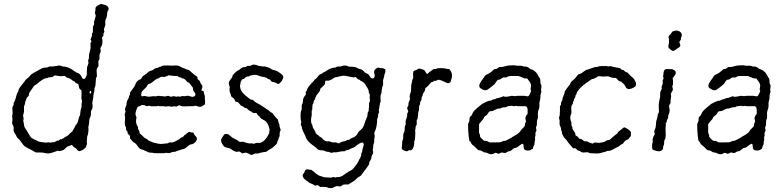

<svg xmlns="http://www.w3.org/2000/svg" viewBox="-20 -788 4082 1000"><path d="M431.2 -393.1Q431.2 -399.4 432.1 -407.2Q433.1 -415 433.1 -437L440.9 -459L439 -473.1L442.9 -483.9Q443.8 -487.3 443.4 -494.1Q442.9 -504.4 447.8 -519.5Q452.6 -534.7 451.7 -546.4Q451.2 -558.6 451.2 -564Q456.1 -568.8 456.1 -571.3Q456.1 -574.2 455.1 -576.2Q454.1 -578.1 452.6 -580.1Q451.2 -582 452.1 -584L459 -601.1V-613.8Q463.9 -618.2 463.9 -624V-648.9Q464.8 -650.9 466.8 -654.3Q468.8 -658.2 469.7 -660.2Q470.7 -662.1 469.7 -668Q469.2 -673.8 470.2 -675.8L479 -706.1L474.1 -721.2L477.1 -734.9V-744.6Q477.1 -755.9 504.9 -767.1Q505.9 -769 516.1 -765.1Q543.9 -760.3 545.9 -743.2Q546.9 -739.3 542.5 -732.9Q538.1 -726.6 537.6 -712.4Q537.1 -698.2 528.8 -682.1Q527.8 -677.7 528.3 -669.9Q528.8 -662.1 528.8 -658.2L521 -634.8Q521 -631.8 522.5 -627.9Q523.9 -624 523.4 -622.1Q522.9 -620.1 521 -617.2Q519 -614.3 518.6 -612.3Q518.1 -610.4 518.6 -606.4Q519 -602.1 518.1 -600.6Q517.1 -599.1 514.2 -596.2Q511.2 -593.3 511.2 -590.8L513.2 -580.1Q514.6 -557.6 508.8 -548.3Q502.9 -539.1 502.9 -535.2L504.9 -519L499 -505.9Q498 -502 498 -493.7V-480Q497.1 -479 496.6 -477.5Q496.1 -476.1 494.1 -473.1Q492.2 -470.2 492.2 -467.8L493.2 -443.8Q492.2 -441.9 488.3 -436.5Q484.4 -431.2 483.9 -427.2Q482.9 -423.3 483.9 -410.2Q484.9 -397 484.9 -391.1Q480 -381.3 480 -380.9L477.1 -342.8Q477.1 -339.8 474.1 -333.5Q471.2 -327.1 471.7 -321.3Q472.2 -315.4 471.7 -313.5Q471.2 -311 469.7 -307.1Q466.8 -299.8 466.3 -287.1Q465.8 -274.4 462.4 -262.2Q459 -249.5 461.9 -246.1Q463.4 -227.5 459.5 -219.7Q455.1 -211.9 454.1 -209Q453.1 -206.1 453.6 -198.7Q454.6 -186.5 449.2 -176.3Q443.8 -165.5 443.8 -145L439.9 -124L440.9 -113.8V-108.9Q439 -91.8 438 -87.9L434.1 -77.1Q433.1 -75.2 433.6 -69.8Q434.1 -64.5 432.6 -57.6Q431.2 -51.3 432.6 -44.9Q434.1 -38.6 431.2 -32.7Q428.2 -26.9 428.2 -24.9V-22Q412.1 -5.9 408.2 -5.9L404.8 -4.9Q403.8 -4.9 399.4 -2.4Q390.1 2.4 382.3 -7.3Q376.5 -16.6 363.8 -22Q362.8 -22.9 359.4 -27.8Q356 -32.7 353 -33.2L335.9 -25.9H333Q326.7 -22.5 319.3 -14.2Q312 -5.9 307.1 -5.9L292 -1L280.8 -2.9Q274.9 -1 255.4 5.9Q235.8 12.7 224.1 10.7Q211.9 8.8 209.5 8.3Q207 7.8 205.1 7.3Q203.1 6.8 201.2 6.8L181.2 5.9Q167 8.3 157.2 1Q147 -5.9 142.1 -7.8Q136.7 -9.8 126 -15.6Q115.2 -21.5 108.4 -26.4Q101.6 -31.7 90.8 -47.4Q80.1 -63 75.2 -65.9Q70.3 -68.8 66.4 -76.7Q63 -84 62.5 -85.4Q62 -86.9 57.6 -92.8Q49.8 -103 50.8 -115.2Q51.8 -127.4 49.8 -130.9Q47.9 -134.3 43 -144Q43 -147.9 44.9 -166L43 -186L45.9 -193.8Q45.9 -198.7 44.9 -212.4Q43.9 -226.1 44.9 -230Q45.9 -233.9 50.8 -241.2V-252Q56.6 -259.8 58.1 -265.6Q60.1 -272 61 -274.4Q62 -276.9 65.4 -290Q68.8 -303.2 73.2 -309.1Q77.1 -314.5 77.1 -321.8Q83 -333 92.8 -344.7Q102.5 -356.4 106.4 -361.8Q109.9 -367.2 111.8 -370.1Q113.8 -373 121.6 -378.9Q129.4 -384.8 133.8 -390.6Q138.7 -397 142.1 -399.9Q145.5 -402.8 156.7 -409.2Q168 -415 184.6 -424.8Q201.2 -434.6 207.5 -435.1L216.8 -436H221.7Q226.1 -436 237.8 -441.9H250.5Q261.7 -441.9 274.9 -444.8Q288.1 -447.8 293.9 -446.8L305.2 -441.9Q335 -442.4 365.2 -418.9Q377 -410.2 383.8 -408.2Q390.6 -406.7 395 -401.9Q399.9 -397 402.3 -393.1Q404.8 -389.2 405.8 -386.2Q407.2 -382.8 409.2 -379.9Q411.1 -377 416 -377Q420.9 -377 422.9 -378.9Q424.8 -380.9 425.3 -383.3Q425.8 -385.7 426.8 -387.2Q426.8 -388.7 431.2 -393.1ZM452.1 -314.9Q445.3 -313 446.8 -304.2Q446.8 -300.3 451.2 -300.8Q457 -301.8 454.1 -313ZM261.7 -394Q255.9 -386.2 248 -386.2L231.9 -384.8Q231 -384.8 228.5 -382.8Q224.6 -379.9 219.7 -380.4Q208.5 -381.8 172.9 -351.1Q170.9 -349.1 163.1 -344.7Q155.3 -340.3 153.3 -335Q150.9 -329.6 140.6 -316.9Q130.9 -303.7 130.9 -298.3Q130.9 -293 129.9 -291Q128.9 -289.1 127.4 -287.1Q126 -285.2 123.5 -283.2Q121.1 -281.2 119.6 -278.8Q118.2 -276.4 117.7 -272.9Q117.2 -270 114.3 -265.1Q111.3 -259.8 111.3 -253.9Q110.8 -248 109.9 -246.1L105 -233.9V-207Q105 -201.7 100.1 -187L103 -168.9L101.1 -160.2L105 -140.1Q106 -138.2 105.5 -133.3Q105 -128.4 125 -98.1Q138.2 -74.2 145 -69.3Q151.9 -64.5 163.1 -59.6Q174.3 -55.2 184.1 -49.8Q198.7 -46.9 208 -46.9L215.8 -44.9L232.9 -46.9L243.2 -44.9L251 -46.9H256.8Q263.7 -46.9 268.6 -50.3Q273.4 -53.7 275.9 -54.7Q277.8 -55.7 280.8 -55.2Q284.2 -55.2 285.2 -55.7Q286.1 -56.2 288.6 -58.6Q293 -63 297.4 -63H301.8Q303.7 -64 305.7 -65.4Q307.6 -66.9 310.1 -67.9Q312 -68.8 314 -70.8Q316.4 -72.3 323.2 -76.2Q330.1 -80.1 333 -82Q335.9 -84 340.8 -89.4Q345.7 -94.7 347.7 -96.7Q349.6 -98.6 353 -100.6Q356 -102.1 356.9 -103.5Q357.9 -105 359.4 -108.4Q360.8 -111.3 364.7 -118.2Q368.2 -125 374 -134.8Q379.9 -144.5 383.8 -148.9Q385.7 -152.8 389.2 -168Q392.6 -183.1 397 -188Q397.9 -192.4 398.4 -202.1Q398.9 -214.4 404.8 -231.9V-246.1L407.2 -262.2Q403.8 -274.4 403.8 -280.3L404.8 -303.2Q404.8 -315.4 403.8 -317.4Q402.8 -319.3 398.4 -321.8Q391.6 -326.7 390.6 -338.4Q389.6 -350.1 385.3 -351.6Q372.6 -355.5 371.6 -358.4Q371.1 -360.8 370.1 -361.8Q368.2 -362.8 366.7 -363.8Q365.2 -365.2 362.3 -366.2Q359.4 -367.2 351.1 -374Q342.3 -380.9 335.9 -381.3Q330.1 -382.3 324.2 -387.2Q318.4 -392.1 316.4 -392.6Q314.5 -393.1 307.6 -392.1Q300.8 -391.1 294.9 -391.1Q289.1 -391.1 276.4 -393.6Q263.7 -396 261.7 -394Z M808.1 -439Q815.4 -439 831.1 -446.8H847.2Q869.1 -446.8 876 -446.3Q882.8 -445.8 890.6 -446.8Q898.4 -447.8 906.2 -445.8Q913.1 -443.8 914.1 -443.8L932.1 -434.1H935.1L953.1 -425.8H956.5Q963.4 -425.8 994.1 -397Q1008.8 -389.6 1008.8 -381.8V-376Q1010.7 -374 1016.1 -370.1Q1021.5 -366.2 1022.5 -360.8Q1023.4 -354 1030.3 -346.7Q1037.6 -339.4 1031.7 -327.1Q1025.9 -314.9 1034.2 -314.9H1036.1Q1042 -313 1042 -305.2Q1042 -297.4 1046.9 -290V-274.9Q1046.9 -273.4 1047.9 -261.7Q1048.8 -250 1047.4 -246.6Q1045.9 -243.2 1044.9 -242.2Q1043.9 -241.2 1041.5 -240.2Q1039.1 -239.3 1031.2 -234.4Q1023.4 -229.5 1013.2 -232.9L998 -237.8L987.8 -234.9Q978 -234.9 968.8 -234.9L939.5 -233.9Q932.1 -233.9 925.8 -234.9L913.1 -240.2L898.9 -232.9Q897 -231.9 893.6 -233.4Q890.1 -234.9 889.2 -234.9L876 -231.9L857.4 -234.9L841.8 -232.9L832 -234.9H810.1L805.2 -236.8L798.8 -234.9Q789.1 -234.9 778.8 -234.4Q768.6 -233.9 762.2 -235.8Q755.9 -237.8 753.4 -236.8Q748.5 -234.9 744.1 -234.9Q739.7 -234.9 732.9 -240.2Q718.3 -242.7 714.8 -239.3Q710 -234.9 706.5 -234.9H703.1Q697.3 -231.9 693.8 -225.1Q684.1 -201.2 686 -189.9L690.9 -176.8Q684.1 -147 696.3 -130.9Q698.7 -127.4 698.7 -122.6V-118.2Q700.7 -112.8 703.6 -107.9Q707 -103 706.5 -99.1Q706.1 -93.8 710.4 -90.8Q714.8 -87.9 725.1 -77.6Q735.4 -67.4 739.3 -66.4Q743.2 -65.4 745.1 -64Q747.1 -63 750 -59.6Q752.9 -56.2 754.9 -55.2Q756.8 -54.2 760.7 -53.2Q764.6 -52.2 772 -48.3Q779.3 -44.4 785.2 -43.9L802.7 -40Q816.4 -37.1 829.1 -39.1Q841.8 -41 846.7 -41Q851.6 -41 853 -41.5Q856.4 -42.5 859.9 -44.9Q863.3 -47.4 871.6 -45.9Q879.4 -44.9 895 -52.7Q911.1 -61 917.5 -66.4Q923.8 -71.8 926.3 -72.3Q933.1 -74.2 936.5 -78.6Q939.9 -83 940.9 -84Q941.9 -85 945.8 -87.4Q950.2 -89.8 955.1 -94.7Q960 -99.6 964.8 -101.1L978 -98.1Q986.8 -98.1 987.8 -96.7Q988.8 -95.7 990.2 -90.8Q992.2 -85 998 -79.6Q1015.6 -64.5 993.2 -43.9Q982.9 -36.1 976.6 -36.1Q970.2 -36.1 965.3 -32.2Q960 -28.3 949.2 -19Q938.5 -10.3 925.8 -9.8Q914.6 -4.9 909.2 -3.9Q903.8 -2.9 898.4 0Q893.1 2.9 887.7 2.9Q881.8 2.9 878.9 3.4Q876 3.9 869.6 6.8Q863.3 9.8 859.9 9.8L844.7 7.8L836.9 9.8Q810.1 9.8 783.2 9.8L775.9 7.8Q757.3 7.8 750.5 3.9Q743.2 0 734.4 -3.4Q725.6 -6.8 725.1 -7.8Q713.9 -9.8 709 -13.2Q704.1 -16.6 695.8 -28.3Q688 -40 684.1 -42Q680.2 -43.9 677.2 -45.9Q673.8 -47.9 666 -56.6Q658.2 -65.4 657.2 -67.9Q656.2 -69.3 657.2 -74.2Q657.7 -79.1 656.2 -81.1Q654.8 -83 645 -92.8L644 -102.1Q635.3 -110.8 635.7 -116.7Q636.7 -122.1 636.7 -124L631.8 -132.8Q629.9 -138.7 629.9 -146.5L631.8 -176.8L628.9 -190.9L633.8 -207Q633.8 -208 632.3 -212.4Q630.9 -216.8 631.8 -225.1Q639.2 -237.8 639.2 -248.5Q639.2 -259.3 645.5 -269.5Q651.9 -279.8 651.9 -283.7Q651.9 -287.1 652.3 -288.1Q652.8 -289.1 653.8 -290.5Q654.8 -292 655.8 -293.5Q656.7 -294.9 657.2 -296.4Q657.7 -297.9 657.2 -301.3Q657.2 -304.7 659.2 -308.6Q661.1 -312.5 670.4 -324.2Q682.6 -339.4 684.6 -347.2Q686 -355 693.8 -363.8Q702.1 -372.1 707.5 -373.5Q712.9 -375 714.4 -376.5Q716.8 -378.9 720.2 -385.7Q723.6 -392.6 730 -395.5Q738.3 -399.4 749.5 -410.2Q760.7 -420.9 772 -420.9Q775.4 -422.4 790 -433.1L797.9 -434.1Q803.2 -434.1 808.1 -439ZM805.2 -289.1Q812 -287.1 828.1 -287.1L836.9 -285.2L856 -289.1Q856.9 -289.1 869.1 -284.2L886.7 -287.1L897.9 -284.2L908.2 -286.1L917 -284.2L931.2 -288.1Q933.1 -288.1 937.5 -287.1Q941.9 -286.1 948.7 -288.1Q956.1 -290 958.5 -289.6Q960.9 -289.1 965.8 -287.6Q970.7 -286.1 978 -284.2Q985.4 -282.2 991.2 -285.6Q997.1 -289.1 998 -294.9Q998.5 -300.8 991.7 -308.6Q984.9 -316.4 984.9 -322.8V-330.1Q983.9 -333 979.5 -337.9Q975.1 -342.8 971.2 -348.6Q964.4 -359.4 957 -359.9Q955.1 -362.3 946.8 -371.1Q938.5 -379.9 929.2 -379.9Q927.7 -381.3 920.9 -384.8Q912.1 -384.8 908.7 -388.7Q905.3 -392.6 903.3 -392.1Q880.4 -392.1 868.7 -394.5Q856.9 -397 855 -394Q839.8 -388.2 836.9 -387.2L825.2 -388.2Q814.5 -388.2 806.2 -379.9Q798.8 -379.9 794.9 -376Q792 -375 765.1 -354Q763.2 -353 756.8 -351.6Q750.5 -350.1 747.1 -343.3Q744.1 -335.9 741.2 -333.5Q738.3 -331.1 734.9 -327.6Q723.1 -317.4 716.8 -307.1V-299.8Q715.8 -298.8 715.8 -296.9L714.8 -293Q716.3 -284.7 723.6 -286.6Q731 -289.1 732.9 -288.1L753.9 -284.2L779.8 -287.1L790 -286.1Z M1242.2 -49.8Q1245.6 -50.8 1246.6 -49.8L1257.8 -45.9Q1272 -41 1281.2 -41H1293.9L1302.7 -39.1L1314.9 -43.9Q1317.9 -43.9 1325.7 -43.5Q1348.6 -42 1370.6 -73.2L1381.8 -94.2Q1382.8 -95.2 1382.8 -100.1V-106L1384.8 -112.8Q1382.8 -114.7 1382.8 -118.2Q1377.9 -144 1361.8 -158.2Q1357.9 -161.1 1347.2 -166.5Q1336.4 -171.9 1333.5 -177.2Q1331.1 -182.1 1330.1 -183.1Q1329.1 -184.1 1326.7 -185.1Q1324.7 -186 1323.7 -187Q1322.8 -188 1320.8 -191.9Q1318.8 -195.8 1316.9 -198.2Q1314.5 -200.2 1307.6 -199.2Q1299.3 -197.8 1294.9 -202.1Q1290.5 -206.5 1285.2 -208.5Q1279.8 -210.9 1277.8 -212.4Q1275.9 -213.9 1273.9 -215.8Q1272.5 -217.8 1269.5 -219.7Q1266.6 -221.7 1264.6 -224.1L1259.3 -225.1H1256.8Q1253.9 -227.1 1248 -231.4Q1239.7 -237.8 1234.9 -237.8Q1231.4 -241.2 1227.5 -247.1Q1221.7 -255.4 1215.3 -256.3Q1209 -257.8 1206.5 -258.8Q1204.6 -260.7 1202.6 -266.6Q1200.7 -272.5 1199.2 -273.9Q1197.8 -275.9 1191.9 -279.8Q1186 -283.7 1183.6 -287.1L1182.6 -293.9Q1174.8 -312 1174.8 -320.8L1176.8 -331.1Q1176.8 -335 1172.9 -346.7Q1168.9 -358.4 1177.7 -370.1L1188 -383.8Q1189.9 -385.7 1190.4 -390.6Q1190.9 -395.5 1191.9 -396.5Q1193.4 -398.4 1204.1 -409.2Q1214.8 -419.9 1221.2 -421.9Q1227.5 -423.8 1234.9 -431.6Q1242.7 -439 1259.8 -439Q1266.6 -445.8 1275.4 -444.8Q1284.2 -443.8 1290.5 -448.7Q1296.9 -454.1 1315.9 -449.2L1327.6 -444.8Q1328.6 -443.8 1332 -444.3Q1335.4 -444.8 1345.7 -441.9Q1352.5 -441.9 1359.9 -441.9Q1383.8 -435.1 1389.2 -431.2Q1394.5 -426.8 1396.5 -425.8Q1398.4 -424.8 1408.7 -422.4Q1418 -419.9 1423.8 -417Q1429.7 -414.1 1432.1 -412.1Q1434.6 -410.2 1440.4 -406.2Q1457.5 -393.6 1455.6 -385.3Q1454.1 -377 1446.8 -365.2Q1433.1 -349.1 1428.7 -350.6Q1424.8 -352.1 1420.4 -354.5Q1416 -356.9 1413.1 -357.9Q1410.2 -358.9 1408.2 -359.4Q1405.8 -359.9 1404.3 -360.8Q1402.8 -361.8 1399.4 -361.3Q1396 -360.8 1391.6 -366.7Q1386.7 -373 1385.3 -374Q1383.8 -375 1381.3 -375Q1378.9 -375 1375 -377.9Q1371.1 -380.9 1368.7 -382.3Q1366.7 -383.8 1359.4 -385.7Q1352.1 -387.7 1344.7 -388.7Q1337.9 -389.2 1325.2 -394.5Q1312.5 -399.9 1297.4 -397.5Q1281.7 -395 1276.9 -390.1Q1264.6 -389.6 1261.2 -386.7Q1257.8 -383.8 1256.3 -382.8Q1254.9 -381.8 1252.4 -379.4Q1250 -377 1246.1 -376Q1241.7 -375 1240.7 -374Q1231.9 -360.8 1232.4 -355Q1232.9 -349.1 1231.4 -347.2Q1230 -345.2 1230 -340.8Q1230 -309.6 1271 -280.8Q1271 -279.8 1278.3 -274.4Q1285.6 -269 1288.6 -269L1295.9 -268.1Q1302.7 -263.7 1306.6 -259.3Q1310.5 -254.9 1321.8 -249.5Q1333 -244.1 1351.6 -231.4Q1370.1 -218.8 1376 -215.3Q1381.8 -211.9 1383.8 -209Q1387.7 -203.6 1393.6 -202.1Q1399.4 -200.7 1403.3 -193.4Q1406.7 -186 1427.7 -165Q1427.7 -157.7 1432.1 -147.5Q1436.5 -137.7 1436 -132.8Q1435.5 -127.9 1437 -126L1441.9 -111.8L1437 -97.2Q1436 -94.2 1436.5 -85.9Q1437 -77.6 1433.6 -72.8Q1430.7 -67.9 1430.2 -63.5Q1429.7 -59.1 1428.7 -57.1Q1427.7 -55.2 1426.3 -53.2Q1423.8 -49.8 1423.8 -45.4Q1423.8 -41 1416 -33.7Q1408.2 -26.9 1402.8 -21.5Q1397.9 -16.1 1388.2 -11.7Q1378.4 -7.3 1373.5 -2.4Q1368.7 2 1364.7 2.9Q1360.8 3.9 1353.5 4.4Q1346.2 4.9 1343.8 5.9L1320.8 12.2L1313.5 11.2H1309.6Q1306.6 12.2 1299.8 15.6Q1293 19 1286.6 19Q1272.9 9.3 1259.8 6.8L1241.7 11.2Q1239.7 9.8 1234.9 5.9Q1227.1 -1 1218.3 2Q1209.5 4.4 1197.3 -2.4Q1185.5 -8.8 1182.6 -11.7Q1179.7 -14.6 1175.8 -15.6Q1171.9 -17.1 1162.1 -19Q1152.3 -21 1148.9 -23.9Q1143.1 -28.8 1136.7 -39.6Q1127 -58.1 1135.3 -68.8Q1143.6 -80.1 1146 -85Q1148.4 -89.8 1155.8 -90.3Q1164.1 -90.8 1168 -88.9Q1171.9 -86.9 1180.2 -79.6Q1188.5 -72.3 1191.4 -70.3Q1196.8 -66.9 1206.5 -63Q1216.8 -59.1 1222.7 -51.8Q1228.5 -48.8 1233.4 -48.8Q1238.3 -48.8 1242.2 -49.8Z M1866.7 -2.4Q1866.7 -7.8 1874.5 -33.2Q1874.5 -48.8 1861.8 -44.9Q1849.1 -41 1837.4 -30.8Q1825.7 -20.5 1821.3 -19.5Q1816.9 -18.6 1807.6 -14.2Q1798.3 -8.8 1795.9 -7.8Q1793.5 -6.8 1788.6 -6.3Q1783.7 -5.9 1781.7 -4.9Q1779.8 -3.9 1777.3 -2Q1775.4 0 1774.4 0H1761.2L1743.7 2.9Q1732.9 5.9 1728 5.4Q1723.6 4.9 1720.7 4.9L1706.5 7.8Q1703.6 7.8 1699.7 5.9Q1691.9 2 1686 2.4Q1680.2 2.9 1674.3 -0.5Q1668.5 -3.9 1664.6 -4.4Q1660.6 -4.9 1651.4 -5.4Q1642.1 -5.9 1637.2 -8.8Q1632.3 -11.7 1629.4 -15.6Q1626.5 -19 1604 -35.6Q1581.5 -52.2 1573.2 -70.8Q1572.3 -71.3 1572.3 -74.2Q1572.3 -77.1 1563.5 -93.8Q1554.7 -110.4 1553.2 -118.7Q1552.2 -127 1551.3 -128.9L1546.4 -138.2L1549.3 -153.8Q1543.5 -166 1546.4 -204.1L1551.3 -219.2Q1552.2 -222.2 1551.8 -229Q1551.3 -235.8 1551.3 -240.2L1556.6 -252Q1557.6 -253.9 1558.6 -267.6Q1559.6 -281.2 1572.3 -293.9Q1573.2 -296.9 1572.8 -301.3Q1572.3 -305.7 1572.3 -308.1Q1572.3 -310.5 1577.6 -315.9Q1577.6 -317.4 1581.5 -327.1Q1586.4 -336.9 1599.1 -350.6Q1611.8 -364.3 1613.8 -366.2Q1615.2 -368.2 1615.7 -369.1Q1615.7 -370.1 1617.7 -371.6Q1619.6 -373 1620.6 -374.5Q1621.6 -376 1625.5 -378.4Q1629.4 -380.9 1637.2 -391.6Q1645 -402.3 1654.3 -402.8Q1663.1 -411.6 1672.4 -414.1Q1673.3 -415 1685.5 -422.9Q1706.1 -436 1726.6 -436L1735.4 -440.9Q1738.3 -441.9 1745.6 -441.4Q1752.9 -440.9 1759.8 -443.4Q1766.6 -445.8 1768.6 -446.3Q1770.5 -446.8 1776.4 -446.8Q1782.2 -446.8 1785.6 -445.8L1797.4 -440.9Q1828.6 -440.9 1837.9 -435.5Q1850.1 -428.7 1857.4 -427.7Q1864.7 -426.8 1872.6 -418.9L1882.3 -409.2Q1885.3 -407.2 1890.1 -405.3Q1895 -403.3 1897.9 -401.4Q1900.4 -399.9 1905.8 -390.6Q1911.1 -381.3 1917.5 -379.9Q1928.7 -377 1931.6 -392.1Q1932.6 -396 1929.2 -407.7Q1925.8 -419.4 1935.1 -427.7Q1944.3 -436 1951.7 -436L1960.4 -433.1H1973.6Q1975.6 -433.1 1978 -431.2Q1980.5 -429.2 1983.9 -428.7Q1987.3 -428.2 1987.3 -419.4Q1987.3 -411.1 1984.4 -405.3Q1981.4 -399.4 1981 -392.6Q1980.5 -386.2 1977.5 -378.9Q1974.6 -371.1 1975.1 -360.4Q1975.6 -349.6 1975.6 -346.2Q1970.2 -335 1970.2 -330.1Q1970.2 -325.2 1968.8 -321.3Q1967.3 -317.4 1967.3 -314V-305.2L1962.4 -293Q1961.4 -289.1 1961.9 -275.9Q1962.4 -262.7 1962.4 -257.8L1959.5 -251Q1956.5 -231 1954.6 -222.7Q1952.6 -214.4 1952.6 -211.9L1954.6 -205.1Q1954.6 -201.2 1949.7 -193.8Q1949.7 -179.7 1946.8 -173.3Q1943.8 -167 1943.8 -162.1Q1944.3 -157.2 1944.3 -153.3Q1944.3 -149.4 1941.4 -133.3Q1938.5 -116.7 1935.5 -110.8L1929.7 -97.2Q1928.7 -93.3 1930.7 -85.9Q1932.6 -78.6 1930.7 -71.3Q1928.7 -64 1929.2 -55.7Q1929.7 -47.4 1926.8 -40Q1923.3 -33.2 1923.8 -27.3Q1924.3 -21.5 1922.4 -14.2Q1920.4 -7.3 1922.9 0.5Q1925.3 8.3 1919.9 16.6Q1913.6 26.4 1913.6 39.1Q1901.9 56.6 1902.8 62.5Q1903.8 68.4 1892.1 83Q1880.4 97.7 1871.6 110.4Q1862.8 123 1860.8 125.5Q1858.4 127.9 1851.6 131.8Q1845.2 135.7 1842.3 137.7Q1839.4 139.6 1837.4 142.1Q1835.4 144 1834.5 145.5Q1833.5 147 1831.5 148.4Q1829.6 149.9 1826.2 152.8Q1822.8 155.3 1813 161.1Q1803.2 167 1801.3 168Q1800.3 168.9 1798.8 170.4Q1795.4 173.8 1781.7 172.9Q1768.1 171.9 1762.2 177.2Q1756.3 183.1 1752.4 183.1L1735.4 181.2Q1726.1 182.6 1711.4 190.9Q1694.3 193.4 1687 189Q1679.7 185.1 1658.7 185.1L1648.4 186L1634.3 175.8Q1629.9 175.8 1625.5 178.2Q1621.1 180.7 1616.2 176.3Q1609.9 170.9 1600.1 168Q1590.3 165 1586.4 160.6Q1582.5 156.2 1580.6 155.3Q1578.6 154.3 1576.7 152.8Q1574.7 151.9 1573.2 150.9Q1552.2 134.8 1557.6 121.1Q1557.6 119.1 1560.5 116.7Q1564.9 113.3 1567.4 103.5Q1570.3 94.2 1580.1 94.2Q1589.4 94.2 1591.3 96.2Q1596.2 96.2 1600.6 96.2Q1610.4 101.1 1625.5 116.2Q1644 128.9 1647.9 128.9Q1652.3 128.9 1660.6 132.8Q1668.5 136.7 1706.5 137.2Q1713.4 133.8 1716.3 133.8Q1719.2 133.8 1722.2 135.7Q1725.6 137.7 1730 135.7Q1734.4 133.8 1740.2 134.3Q1746.1 134.8 1754.9 131.8Q1763.7 128.9 1773.9 120.6Q1783.7 112.8 1786.6 111.8Q1791 110.4 1794.4 106.9Q1797.9 103.5 1803.7 101.6Q1809.6 99.1 1814.9 94.7Q1821.8 88.9 1835.9 69.8Q1849.6 50.3 1849.6 44.9Q1855 39.6 1861.3 22Q1861.3 17.1 1861.3 12.2Q1866.2 2 1866.7 1ZM1900.4 -219.2Q1902.3 -225.1 1902.3 -252Q1907.2 -261.7 1907.2 -264.6L1905.3 -277.8L1906.2 -295.9L1900.4 -307.1V-310.1Q1900.4 -320.3 1894 -329.1Q1887.7 -337.9 1885.3 -343.3Q1881.3 -354.5 1863.3 -365.2Q1862.3 -366.2 1860.4 -366.7Q1858.4 -367.2 1857.4 -367.7Q1856.4 -368.2 1855.5 -369.6Q1854.5 -371.1 1853 -372.1Q1851.6 -373 1850.6 -373.5Q1849.6 -374 1847.7 -374Q1846.2 -374 1844.2 -375Q1842.3 -376 1838.4 -380.9Q1834.5 -385.7 1832.5 -386.7Q1830.6 -387.7 1823.2 -384.8Q1817.4 -384.8 1796.4 -389.6Q1775.4 -394.5 1770 -393.6Q1765.1 -393.1 1761.2 -393.1L1732.4 -386.2Q1726.6 -386.2 1721.7 -383.8L1711.4 -377Q1709.5 -375 1699.7 -370.6Q1689.9 -366.2 1682.6 -367.7Q1674.8 -369.1 1674.3 -365.2Q1673.3 -361.8 1673.3 -359.4V-354Q1671.4 -346.2 1659.7 -336.4Q1647.5 -326.7 1647.5 -322.3V-316.9Q1646.5 -316.9 1642.1 -309.1Q1637.2 -301.8 1633.3 -297.9Q1629.4 -293.9 1628.4 -292Q1627.4 -290 1627 -288.1Q1626.5 -286.1 1626 -285.2Q1625.5 -284.2 1624 -282.7Q1622.6 -281.2 1622.1 -279.3Q1621.6 -277.3 1621.6 -275.4Q1621.6 -270.5 1617.7 -266.6Q1613.8 -262.7 1613.3 -258.3V-252L1608.4 -245.1Q1606.4 -235.4 1606.4 -216.8Q1603.5 -213.9 1603.5 -210V-186Q1597.7 -165.5 1601.6 -147L1607.4 -133.8Q1608.4 -131.8 1608.4 -129.4Q1608.4 -127 1608.9 -125.5Q1609.4 -124 1610.8 -121.6Q1612.3 -119.1 1613.3 -117.7Q1614.3 -116.2 1615.7 -113.3Q1617.7 -110.4 1618.7 -109.4Q1619.6 -107.9 1622.6 -99.6Q1625.5 -91.3 1630.9 -87.9Q1636.2 -85 1637.2 -84Q1638.2 -83 1641.1 -80.1Q1643.6 -77.1 1645 -76.2Q1646.5 -75.2 1649.9 -73.7Q1653.3 -72.3 1654.3 -71.3Q1671.4 -49.8 1687 -51.8Q1693.4 -52.7 1696.3 -51.8L1709.5 -46.9Q1712.4 -45.9 1719.2 -46.4Q1726.1 -46.9 1729.5 -45.9L1745.6 -41L1756.3 -47.9Q1760.3 -49.8 1770.5 -51.8Q1780.8 -53.7 1784.7 -56.6Q1788.6 -60.1 1792 -59.6Q1795.4 -59.1 1797.4 -59.6Q1799.3 -60.1 1802.2 -63Q1806.2 -66.9 1814.5 -69.8Q1836.4 -77.1 1844.7 -96.7Q1847.7 -103 1850.6 -105Q1871.6 -119.1 1877.4 -141.1Q1883.3 -163.1 1887.7 -166Q1887.7 -168 1887.7 -169.9Q1887.7 -171.9 1888.2 -173.3Q1888.7 -174.8 1890.6 -176.3Q1892.6 -177.7 1892.6 -180.2L1895.5 -202.1L1900.4 -210.9Z M2314.5 -428.7Q2318.4 -429.2 2319.3 -428.2Q2343.3 -404.3 2329.1 -371.1Q2328.1 -369.1 2328.1 -366.2Q2328.1 -363.3 2325.2 -359.9Q2324.2 -359.9 2322.8 -358.4Q2321.3 -356.9 2318.8 -356Q2316.4 -355 2314.5 -354Q2312.5 -353 2290.5 -363.8Q2269 -374.5 2259.3 -372.1L2250.5 -367.2Q2249.5 -366.2 2245.1 -367.2Q2240.7 -368.2 2233.4 -360.8H2229.5Q2225.1 -360.8 2218.3 -351.1Q2211.4 -341.3 2203.1 -335Q2194.3 -328.6 2194.3 -325.2V-319.3Q2194.3 -316.4 2189 -309.6Q2183.6 -302.7 2182.1 -296.9Q2181.2 -291 2180.7 -289.6Q2180.2 -288.1 2178.2 -285.6Q2176.3 -283.2 2176.3 -280.8L2175.3 -270Q2175.3 -267.1 2172.4 -262.7Q2169.4 -257.8 2168.5 -255.9Q2167.5 -253.9 2168 -251Q2168.9 -245.1 2166 -241.7Q2163.1 -238.3 2163.1 -232.9L2162.1 -214.8L2158.2 -201.2Q2157.2 -198.2 2157.7 -193.4Q2158.2 -188.5 2156.7 -182.6Q2155.3 -177.7 2155.3 -173.8Q2155.3 -169.9 2154.8 -168.5Q2154.3 -167 2152.3 -165Q2150.4 -163.1 2150.4 -161.1V-139.2L2145 -128.9Q2144 -127 2144.5 -123Q2145 -119.1 2143.6 -115.2Q2142.1 -111.3 2142.1 -109.9L2143.1 -97.2L2142.1 -74.2Q2142.1 -61 2140.1 -57.1L2138.2 -55.2Q2137.2 -52.7 2137.2 -42Q2137.2 -31.2 2132.8 -19.5Q2128.4 -7.8 2119.1 -4.9Q2118.2 -3.9 2115.7 -5.4Q2111.8 -7.8 2105.5 -2.9Q2099.1 2 2092.8 -1Q2085.9 -3.9 2083 -4.9Q2080.1 -5.9 2079.1 -6.8Q2078.1 -7.8 2076.7 -8.8Q2075.2 -9.8 2074.2 -11.7Q2073.2 -13.7 2072.3 -16.1Q2072.3 -17.6 2073.7 -30.3Q2075.2 -43 2074.7 -47.4Q2074.2 -51.8 2077.6 -58.6Q2081.1 -64.9 2080.1 -76.7Q2079.1 -88.4 2083 -96.2Q2087.4 -104 2087.4 -107.9L2088.4 -128.9L2092.3 -138.2Q2093.3 -141.1 2092.8 -148.4Q2092.3 -156.2 2093.3 -159.2Q2094.2 -162.1 2095.2 -166Q2096.2 -169.9 2097.7 -173.8Q2099.1 -177.7 2100.1 -180.7Q2101.1 -183.6 2100.6 -188.5Q2100.1 -193.8 2101.1 -196.8L2106.4 -206.1L2100.1 -227.1Q2101.6 -229 2104.5 -232.9Q2107.4 -236.8 2107.4 -245.6Q2107.4 -254.4 2110.4 -259.3Q2113.3 -264.2 2114.3 -266.6Q2115.2 -269 2114.3 -278.8Q2113.3 -288.6 2114.3 -293L2118.2 -305.2Q2121.1 -311 2121.1 -319.8L2122.1 -347.2L2126.5 -363.8Q2127.4 -365.2 2127 -368.2Q2126.5 -371.1 2127.4 -372.1L2132.3 -381.8Q2132.3 -385.7 2131.3 -398.4Q2130.4 -411.1 2135.3 -418.9L2148.4 -423.8L2162.1 -431.2Q2163.1 -431.2 2175.3 -428.2Q2187.5 -424.8 2190.4 -421.9Q2193.4 -418.9 2197.3 -411.6Q2201.2 -404.3 2204.1 -403.3Q2207 -402.3 2211.9 -408.2Q2216.8 -413.1 2217.3 -413.1L2238.3 -428.2Q2244.1 -428.2 2250.5 -428.2Q2254.4 -430.2 2256.3 -431.6Q2258.8 -433.1 2276.4 -433.1Q2293.9 -433.1 2301.8 -430.7Q2309.6 -428.2 2314.5 -428.7Z M2513.2 -257.8 2527.3 -263.2H2535.2L2548.8 -270Q2549.8 -271 2552.7 -271Q2555.7 -271 2557.6 -271.5Q2559.6 -272 2561.5 -273.4Q2566.9 -276.9 2573.2 -277.3Q2579.6 -277.8 2588.9 -281.7Q2597.7 -285.2 2600.6 -286.1Q2603.5 -287.1 2605.5 -285.6Q2607.9 -284.2 2609.9 -284.2H2620.1L2646 -289.1L2662.1 -287.1Q2672.9 -290 2710 -289.1L2729 -286.1Q2734.9 -287.1 2740.2 -299.8Q2746.1 -312.5 2746.1 -314.9Q2746.1 -316.9 2744.1 -320.3Q2742.2 -323.7 2745.6 -337.4Q2749 -351.1 2731 -372.1Q2730 -373 2728.5 -376Q2727.1 -378.9 2725.1 -379.4Q2723.1 -379.9 2717.8 -379.4Q2712.4 -378.9 2704.1 -382.8Q2695.8 -387.2 2693.8 -387.2Q2691.9 -387.2 2681.2 -392.1H2641.6Q2627.9 -392.1 2623 -387.7Q2618.2 -383.3 2610.8 -384.3Q2604 -384.8 2601.1 -384.8L2584 -374Q2582 -373 2576.7 -373Q2571.3 -373 2565.9 -364.3Q2560.5 -355.5 2556.2 -350.1Q2550.8 -344.7 2543 -338.9Q2535.2 -333 2533.2 -331.1Q2531.2 -329.1 2527.8 -327.6Q2524.9 -326.2 2522 -323.2Q2510.7 -313 2494.1 -321.8Q2477.5 -330.1 2478 -334Q2470.2 -347.2 2497.1 -379.9Q2504.9 -394 2510.7 -397.5Q2516.6 -400.9 2524.4 -404.3Q2531.7 -407.7 2541 -416Q2550.8 -424.8 2553.7 -426.8Q2556.6 -428.7 2560.5 -428.7Q2564 -428.2 2565.9 -429.2Q2567.9 -430.2 2573.2 -434.1Q2578.1 -438 2581.1 -439Q2584 -439.9 2588.9 -439Q2594.2 -438 2608.9 -442.4Q2623.5 -447.3 2636.2 -447.3Q2648.9 -447.3 2651.9 -447.8Q2654.8 -448.2 2657.7 -448.2L2671.9 -445.8H2694.8Q2695.8 -445.8 2698.2 -444.8Q2701.2 -443.8 2703.1 -443.4Q2705.1 -442.9 2707 -441.9Q2709 -440.9 2713.9 -441.4Q2718.8 -441.9 2721.7 -440.9Q2724.6 -439.9 2729 -438Q2732.9 -436 2736.8 -432.6Q2740.2 -429.2 2743.2 -428.2Q2746.1 -427.7 2751 -425.8Q2755.9 -423.8 2757.8 -422.4Q2759.8 -420.9 2767.1 -415.5Q2774.4 -410.2 2779.8 -399.9Q2784.7 -389.6 2789.1 -383.3Q2793.9 -377 2793.9 -374L2794.9 -354L2799.8 -344.2V-335.4L2797.9 -319.8L2799.8 -310.1Q2794.9 -295.4 2794.9 -292L2793.9 -272L2790 -256.8Q2789.1 -252.9 2789.6 -240.7Q2790 -228.5 2786.1 -218.8Q2780.3 -205.1 2781.7 -187.5Q2783.2 -170.4 2778.8 -166Q2775.9 -157.2 2776.4 -147Q2776.9 -136.7 2774.4 -131.3Q2772 -126 2771.5 -124Q2771 -122.1 2772 -119.1Q2772.9 -116.2 2773.4 -113.3Q2773.9 -110.4 2773.9 -107.9Q2773.9 -106 2771 -101.6Q2768.1 -97.2 2768.6 -89.8Q2769 -83 2769 -81.1Q2769 -79.1 2766.1 -73.2L2767.1 -59.1L2764.2 -48.8Q2764.2 -43 2764.2 -37.1Q2763.7 -36.1 2759.8 -28.3Q2755.9 -20.5 2755.9 -17.6Q2755.9 -11.2 2750 -11.2Q2743.2 -3.9 2730.5 -3.9Q2717.8 -3.9 2712.4 -8.8Q2707 -13.7 2707 -25.4Q2707 -36.6 2703.1 -39.1Q2696.3 -39.1 2684.6 -29.3Q2671.9 -18.1 2665 -18.1Q2657.7 -17.6 2648.9 -9.8Q2640.6 -2 2637.7 -1Q2634.8 0 2631.3 0Q2625 0 2618.7 5.4Q2612.3 10.7 2600.1 7.8Q2596.2 4.9 2593.8 5.9L2577.1 13.2L2562 7.8Q2556.2 7.8 2550.8 13.2Q2535.2 19.5 2516.1 7.8Q2513.7 6.8 2507.8 6.3Q2502 5.9 2499.5 4.9Q2497.1 3.9 2492.7 0.5Q2485.8 -4.9 2478 -4.9Q2470.7 -4.9 2466.8 -9.8Q2462.9 -14.6 2452.1 -24.4Q2441.4 -33.2 2438.5 -35.6Q2436 -38.1 2430.2 -49.8Q2425.8 -52.2 2424.3 -56.2Q2422.9 -59.6 2420.4 -85Q2418 -110.4 2418 -126V-142.1Q2426.3 -158.2 2425.3 -167Q2424.3 -175.8 2428.7 -179.7Q2433.1 -183.1 2434.6 -185.5Q2436 -188 2437 -189Q2438 -189.9 2442.4 -200.2Q2446.8 -210.4 2467.3 -227.5Q2488.3 -245.1 2492.2 -247.6Q2496.1 -250 2498.5 -250.5Q2502 -251 2505.9 -254.4Q2509.8 -257.8 2513.2 -257.8ZM2604.5 -229Q2597.2 -229 2592.3 -226.1Q2586.4 -222.2 2571.8 -222.2Q2566.9 -220.7 2557.6 -215.8Q2548.8 -210.9 2545.9 -210Q2543 -209 2537.6 -209Q2532.2 -209 2529.8 -208Q2526.9 -206.1 2522.9 -199.7Q2519 -193.4 2516.6 -190.4Q2514.2 -187.5 2509.8 -185.1Q2502 -180.7 2501 -175.8Q2500 -170.4 2489.3 -159.2Q2479 -147.9 2475.1 -141.1V-95.2L2480 -85.9Q2480 -76.2 2480.5 -75.2Q2480.5 -74.2 2490.2 -64.5Q2500 -54.7 2502 -54.7Q2503.9 -54.2 2509.8 -54.2Q2515.6 -54.7 2521.5 -50.8Q2527.3 -46.9 2530.3 -46.4Q2532.2 -45.9 2557.6 -46.4L2583 -46.9Q2588.4 -46.9 2603 -54.2H2608.9Q2614.3 -54.2 2644 -70.8Q2645 -73.2 2660.2 -81.1Q2682.1 -92.8 2689 -103.5Q2695.8 -114.3 2705.1 -122.1Q2713.9 -129.9 2713.9 -136.7Q2713.9 -143.1 2714.8 -144L2719.7 -155.8Q2719.7 -157.2 2717.8 -163.1Q2712.4 -178.7 2728 -194.8V-213.9Q2728 -231.9 2717.8 -234.9Q2696.8 -234.9 2675.8 -234.9L2667 -236.8L2657.7 -234.9Q2654.8 -234.9 2649.9 -236.3Q2645 -237.8 2641.6 -236.8Q2637.7 -235.8 2631.8 -235.4Q2626 -234.9 2624 -234.4Q2622.1 -233.9 2619.1 -231.9Q2616.2 -230 2614.3 -229.5Q2612.3 -229 2604.5 -229Z M2909.7 -276.9Q2914.6 -286.6 2914.6 -289.1L2919.4 -299.3Q2919.9 -309.6 2922.9 -314Q2925.8 -318.4 2929.7 -324.2Q2933.6 -330.1 2939 -336.4Q2944.3 -342.8 2946.3 -345.7Q2948.2 -348.6 2951.7 -355.5Q2954.6 -361.8 2957 -363.8Q2959.5 -365.2 2961.9 -368.2Q2964.4 -371.1 2968.3 -373.5Q2972.2 -376 2979.5 -385.3Q2986.8 -394 2987.8 -396Q2988.8 -397.9 2990.2 -399.4Q2991.7 -400.9 2995.1 -401.9Q2998.5 -402.8 3002.4 -403.8Q3007.3 -405.3 3020.5 -415.5Q3033.7 -425.8 3041 -425.8L3079.6 -439H3085.9Q3092.3 -439 3096.2 -441.4Q3100.6 -443.8 3110.8 -443.8H3139.6Q3148.9 -440.9 3152.8 -442.4Q3156.7 -443.8 3159.7 -443.8L3176.8 -439L3208.5 -433.1Q3210.4 -433.1 3212.4 -430.2Q3217.3 -422.9 3227.5 -422.9Q3236.8 -413.1 3241.7 -412.1Q3246.6 -411.1 3247.6 -410.6Q3249 -410.2 3256.3 -401.4Q3263.7 -393.1 3273.9 -384.8Q3284.2 -376.5 3285.6 -370.1L3288.6 -363.8Q3294.4 -356 3292.5 -347.7Q3290.5 -339.4 3288.6 -336.9Q3248.5 -311.5 3238.3 -336.4Q3234.4 -345.7 3228 -351.1Q3221.7 -356 3213.9 -363.8Q3204.6 -363.3 3197.8 -372.1Q3190.4 -380.9 3187.5 -381.8Q3184.6 -382.8 3179.7 -382.3Q3174.8 -381.8 3171.9 -382.3Q3168.9 -382.8 3161.1 -385.7Q3153.3 -388.7 3149.4 -390.1Q3144.5 -391.1 3134.8 -390.1Q3125 -389.2 3120.6 -389.2L3102.5 -391.1Q3099.6 -391.1 3093.8 -390.1L3085.4 -383.8Q3084.5 -382.8 3082.5 -382.8L3070.3 -377H3064.5Q3062.5 -376 3032.2 -355Q3002 -334 2985.8 -309.1Q2985.4 -306.6 2983.4 -301.8Q2981.4 -296.9 2981.4 -295.9Q2976.6 -291 2976.6 -287.6V-283.2L2969.7 -271L2968.8 -264.2Q2963.9 -259.8 2963.9 -254.9V-249Q2962.9 -247.1 2960 -242.7Q2957 -238.3 2956.1 -234.4Q2954.6 -230.5 2955.6 -217.3Q2956.5 -203.6 2956.5 -199.2Q2946.8 -179.7 2951.7 -163.1Q2951.7 -161.1 2953.6 -156.7Q2955.6 -152.3 2956.1 -150.4Q2956.5 -148.4 2956.1 -142.6Q2955.6 -137.2 2956.5 -134.8L2961.4 -125Q2961.4 -121.1 2961.4 -117.2Q2976.6 -94.7 2976.6 -92.3V-86.9Q2976.6 -82.5 2982.9 -79.6Q2989.3 -76.7 2992.7 -71.8Q2996.6 -66.9 2998.5 -64.9H3002.4Q3007.3 -64.9 3013.7 -59.6Q3020 -54.2 3025.4 -51.8Q3031.2 -51.8 3037.6 -51.8L3053.2 -43.9Q3059.6 -43.9 3063.5 -40Q3070.8 -40 3070.8 -43.9Q3074.7 -44.9 3080.6 -45.9L3097.7 -43.9Q3129.9 -46.4 3140.6 -57.1Q3153.8 -57.1 3162.6 -65.9Q3171.4 -74.7 3182.6 -83.5Q3193.8 -92.3 3194.8 -91.8Q3195.8 -93.8 3197.3 -96.7Q3198.7 -99.6 3199.7 -101.1Q3200.7 -102.1 3203.1 -103.5Q3205.1 -104.5 3213.9 -112.3Q3222.7 -120.1 3223.6 -120.1Q3224.6 -120.1 3226.1 -122.1Q3227.5 -124 3231.4 -124.5Q3235.4 -125 3249 -116.2Q3262.7 -107.4 3265.6 -99.1Q3266.6 -98.6 3266.1 -91.8Q3265.6 -85 3265.6 -79.1Q3259.3 -72.8 3256.3 -67.4Q3252.9 -61.5 3244.1 -59.1Q3235.4 -56.2 3230.5 -47.9Q3225.6 -39.6 3218.8 -36.1H3215.8Q3213.9 -34.2 3210.9 -32.2Q3208 -30.3 3206.1 -27.8Q3203.6 -25.4 3190.4 -19.5Q3177.7 -13.2 3167.5 -7.3Q3157.2 -1.5 3150.4 -2.4Q3143.6 -2.9 3136.2 1Q3129.4 4.9 3120.6 4.9Q3105.5 12.2 3080.1 11.2Q3054.7 9.8 3052.7 9.8L3040.5 4.9Q3037.6 4.9 3024.9 5.9Q3012.2 6.8 3009.3 4.9Q3006.3 2.9 3004.4 1.5Q3002.4 0 3001 -1Q2999.5 -2 2998.5 -2.4Q2997.6 -2.9 2994.6 -2.9Q2991.7 -2.9 2990.2 -3.9Q2988.8 -4.9 2984.9 -8.8Q2981.4 -12.7 2978.5 -14.6Q2975.6 -16.6 2971.2 -15.6Q2966.8 -15.1 2964.8 -16.1Q2962.9 -17.1 2956.1 -25.9Q2949.2 -34.7 2942.9 -41.5Q2936.5 -47.9 2934.6 -52.7Q2932.1 -58.6 2925.8 -63.5Q2919.4 -67.9 2913.1 -80.1Q2906.7 -92.8 2906.7 -95.7V-100.1Q2906.7 -103 2901.9 -112.8V-120.1L2894.5 -139.2V-163.1Q2891.6 -168.9 2891.6 -173.8L2895.5 -189.9V-197.3L2896.5 -214.8V-234.9L2901.9 -243.2V-249Q2901.9 -254.9 2903.3 -256.8Q2904.8 -258.8 2905.8 -260.7Q2906.7 -262.7 2907.7 -264.2Q2909.7 -268.1 2909.7 -272.5Z M3462.4 -428.2Q3482.9 -428.7 3485.8 -425.8Q3488.8 -422.9 3493.2 -421.4Q3498.5 -419.9 3499.5 -411.1Q3500.5 -402.3 3491.7 -391.6Q3482.9 -380.9 3483.4 -379.9L3485.4 -368.2V-350.1L3481.4 -336.9Q3481.4 -335.9 3483.9 -328.1Q3486.3 -320.3 3480.5 -311.5Q3474.6 -302.7 3474.1 -299.8Q3473.6 -296.9 3474.6 -292.5Q3475.6 -288.1 3475.6 -287.1Q3475.6 -286.1 3472.7 -266.1V-252.9L3464.4 -236.8Q3464.4 -231.9 3466.8 -220.7Q3469.2 -209.5 3464.8 -198.2Q3460.4 -187 3460 -184.6Q3459.5 -182.1 3460 -177.7Q3460.4 -173.8 3459.5 -171.9Q3458.5 -169.9 3456.1 -167Q3453.6 -164.1 3453.1 -159.7Q3452.6 -155.3 3452.1 -152.8Q3451.7 -150.4 3449.2 -148.4Q3447.3 -146 3446.8 -145Q3446.3 -144 3447.3 -141.1Q3448.2 -138.2 3448.2 -137.2L3446.3 -122.1L3447.3 -85Q3447.3 -67.4 3442.9 -61.5Q3438.5 -55.7 3439 -45.4Q3439.9 -35.6 3433.6 -22.9Q3433.6 -18.1 3433.6 -13.2Q3424.3 3.9 3403.3 -1Q3382.3 -5.9 3379.4 -8.8Q3376.5 -11.7 3376.5 -24.9V-39.1Q3379.4 -42 3379.4 -49.3V-64.9Q3382.3 -77.6 3390.6 -88.9L3387.2 -105Q3388.2 -107.9 3392.1 -116.2Q3396 -124.5 3396.5 -140.6Q3396.5 -156.7 3400.9 -167Q3405.3 -177.2 3405.3 -189Q3410.6 -200.2 3411.6 -204.1Q3412.6 -208 3411.1 -226.6Q3409.7 -245.1 3413.6 -262.2Q3417.5 -279.8 3418.5 -285.2V-308.1Q3427.2 -321.3 3426.3 -329.1Q3425.3 -336.9 3426.3 -338.9Q3427.2 -340.8 3431.6 -351.1V-370.1L3436.5 -379.9L3433.6 -388.2L3434.6 -399.9Q3435.5 -400.9 3435.5 -401.9Q3435.1 -423.3 3448.2 -428.2ZM3520.5 -562Q3523.4 -556.2 3523.4 -553.2Q3523.4 -549.8 3522 -546.9Q3520.5 -543.9 3519 -543Q3517.6 -542 3513.7 -539.1Q3509.8 -536.1 3508.3 -536.1Q3493.2 -523.9 3487.8 -522.9Q3482.4 -522 3473.6 -528.8Q3464.8 -535.6 3461.9 -540.5Q3459 -545.4 3464.4 -564.9V-581.1Q3461.4 -594.2 3462.4 -597.7Q3463.4 -601.1 3469.2 -606.9Q3475.1 -612.3 3477.5 -617.2Q3480.5 -622.1 3482.9 -624Q3484.9 -626 3494.6 -627.9Q3504.4 -629.9 3511.2 -627.9Q3532.2 -621.1 3531.2 -602.1Q3526.4 -592.8 3526.4 -586.9Q3526.4 -581.1 3525.4 -579.6Q3524.4 -578.1 3522 -575.7Q3519.5 -573.2 3518.6 -570.3Q3517.6 -567.4 3520.5 -562Z M3706.5 -257.8 3720.7 -263.2H3728.5L3742.2 -270Q3743.2 -271 3746.1 -271Q3749 -271 3751 -271.5Q3752.9 -272 3754.9 -273.4Q3760.3 -276.9 3766.6 -277.3Q3772.9 -277.8 3782.2 -281.7Q3791 -285.2 3793.9 -286.1Q3796.9 -287.1 3798.8 -285.6Q3801.3 -284.2 3803.2 -284.2H3813.5L3839.4 -289.1L3855.5 -287.1Q3866.2 -290 3903.3 -289.1L3922.4 -286.1Q3928.2 -287.1 3933.6 -299.8Q3939.5 -312.5 3939.5 -314.9Q3939.5 -316.9 3937.5 -320.3Q3935.5 -323.7 3939 -337.4Q3942.4 -351.1 3924.3 -372.1Q3923.3 -373 3921.9 -376Q3920.4 -378.9 3918.5 -379.4Q3916.5 -379.9 3911.1 -379.4Q3905.8 -378.9 3897.5 -382.8Q3889.2 -387.2 3887.2 -387.2Q3885.3 -387.2 3874.5 -392.1H3835Q3821.3 -392.1 3816.4 -387.7Q3811.5 -383.3 3804.2 -384.3Q3797.4 -384.8 3794.4 -384.8L3777.3 -374Q3775.4 -373 3770 -373Q3764.6 -373 3759.3 -364.3Q3753.9 -355.5 3749.5 -350.1Q3744.1 -344.7 3736.3 -338.9Q3728.5 -333 3726.6 -331.1Q3724.6 -329.1 3721.2 -327.6Q3718.3 -326.2 3715.3 -323.2Q3704.1 -313 3687.5 -321.8Q3670.9 -330.1 3671.4 -334Q3663.6 -347.2 3690.4 -379.9Q3698.2 -394 3704.1 -397.5Q3710 -400.9 3717.8 -404.3Q3725.1 -407.7 3734.4 -416Q3744.1 -424.8 3747.1 -426.8Q3750 -428.7 3753.9 -428.7Q3757.3 -428.2 3759.3 -429.2Q3761.2 -430.2 3766.6 -434.1Q3771.5 -438 3774.4 -439Q3777.3 -439.9 3782.2 -439Q3787.6 -438 3802.2 -442.4Q3816.9 -447.3 3829.6 -447.3Q3842.3 -447.3 3845.2 -447.8Q3848.1 -448.2 3851.1 -448.2L3865.2 -445.8H3888.2Q3889.2 -445.8 3891.6 -444.8Q3894.5 -443.8 3896.5 -443.4Q3898.4 -442.9 3900.4 -441.9Q3902.3 -440.9 3907.2 -441.4Q3912.1 -441.9 3915 -440.9Q3918 -439.9 3922.4 -438Q3926.3 -436 3930.2 -432.6Q3933.6 -429.2 3936.5 -428.2Q3939.5 -427.7 3944.3 -425.8Q3949.2 -423.8 3951.2 -422.4Q3953.1 -420.9 3960.4 -415.5Q3967.8 -410.2 3973.1 -399.9Q3978 -389.6 3982.4 -383.3Q3987.3 -377 3987.3 -374L3988.3 -354L3993.2 -344.2V-335.4L3991.2 -319.8L3993.2 -310.1Q3988.3 -295.4 3988.3 -292L3987.3 -272L3983.4 -256.8Q3982.4 -252.9 3982.9 -240.7Q3983.4 -228.5 3979.5 -218.8Q3973.6 -205.1 3975.1 -187.5Q3976.6 -170.4 3972.2 -166Q3969.2 -157.2 3969.7 -147Q3970.2 -136.7 3967.8 -131.3Q3965.3 -126 3964.8 -124Q3964.4 -122.1 3965.3 -119.1Q3966.3 -116.2 3966.8 -113.3Q3967.3 -110.4 3967.3 -107.9Q3967.3 -106 3964.4 -101.6Q3961.4 -97.2 3961.9 -89.8Q3962.4 -83 3962.4 -81.1Q3962.4 -79.1 3959.5 -73.2L3960.4 -59.1L3957.5 -48.8Q3957.5 -43 3957.5 -37.1Q3957 -36.1 3953.1 -28.3Q3949.2 -20.5 3949.2 -17.6Q3949.2 -11.2 3943.4 -11.2Q3936.5 -3.9 3923.8 -3.9Q3911.1 -3.9 3905.8 -8.8Q3900.4 -13.7 3900.4 -25.4Q3900.4 -36.6 3896.5 -39.1Q3889.6 -39.1 3877.9 -29.3Q3865.2 -18.1 3858.4 -18.1Q3851.1 -17.6 3842.3 -9.8Q3834 -2 3831.1 -1Q3828.1 0 3824.7 0Q3818.4 0 3812 5.4Q3805.7 10.7 3793.5 7.8Q3789.6 4.9 3787.1 5.9L3770.5 13.2L3755.4 7.8Q3749.5 7.8 3744.1 13.2Q3728.5 19.5 3709.5 7.8Q3707 6.8 3701.2 6.3Q3695.3 5.9 3692.9 4.9Q3690.4 3.9 3686 0.5Q3679.2 -4.9 3671.4 -4.9Q3664.1 -4.9 3660.2 -9.8Q3656.2 -14.6 3645.5 -24.4Q3634.8 -33.2 3631.8 -35.6Q3629.4 -38.1 3623.5 -49.8Q3619.1 -52.2 3617.7 -56.2Q3616.2 -59.6 3613.8 -85Q3611.3 -110.4 3611.3 -126V-142.1Q3619.6 -158.2 3618.7 -167Q3617.7 -175.8 3622.1 -179.7Q3626.5 -183.1 3627.9 -185.5Q3629.4 -188 3630.4 -189Q3631.3 -189.9 3635.7 -200.2Q3640.1 -210.4 3660.6 -227.5Q3681.6 -245.1 3685.5 -247.6Q3689.5 -250 3691.9 -250.5Q3695.3 -251 3699.2 -254.4Q3703.1 -257.8 3706.5 -257.8ZM3797.9 -229Q3790.5 -229 3785.6 -226.1Q3779.8 -222.2 3765.1 -222.2Q3760.3 -220.7 3751 -215.8Q3742.2 -210.9 3739.3 -210Q3736.3 -209 3731 -209Q3725.6 -209 3723.1 -208Q3720.2 -206.1 3716.3 -199.7Q3712.4 -193.4 3710 -190.4Q3707.5 -187.5 3703.1 -185.1Q3695.3 -180.7 3694.3 -175.8Q3693.4 -170.4 3682.6 -159.2Q3672.4 -147.9 3668.5 -141.1V-95.2L3673.3 -85.9Q3673.3 -76.2 3673.8 -75.2Q3673.8 -74.2 3683.6 -64.5Q3693.4 -54.7 3695.3 -54.7Q3697.3 -54.2 3703.1 -54.2Q3709 -54.7 3714.8 -50.8Q3720.7 -46.9 3723.6 -46.4Q3725.6 -45.9 3751 -46.4L3776.4 -46.9Q3781.7 -46.9 3796.4 -54.2H3802.2Q3807.6 -54.2 3837.4 -70.8Q3838.4 -73.2 3853.5 -81.1Q3875.5 -92.8 3882.3 -103.5Q3889.2 -114.3 3898.4 -122.1Q3907.2 -129.9 3907.2 -136.7Q3907.2 -143.1 3908.2 -144L3913.1 -155.8Q3913.1 -157.2 3911.1 -163.1Q3905.8 -178.7 3921.4 -194.8V-213.9Q3921.4 -231.9 3911.1 -234.9Q3890.1 -234.9 3869.1 -234.9L3860.4 -236.8L3851.1 -234.9Q3848.1 -234.9 3843.3 -236.3Q3838.4 -237.8 3835 -236.8Q3831.1 -235.8 3825.2 -235.4Q3819.3 -234.9 3817.4 -234.4Q3815.4 -233.9 3812.5 -231.9Q3809.6 -230 3807.6 -229.5Q3805.7 -229 3797.9 -229Z"/></svg>

Font: AntiqueNobleLightItalic
Style: LightItalic
Weight: 400
Version: Version 001.000